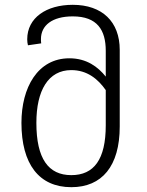

<svg xmlns="http://www.w3.org/2000/svg" viewBox="-20 -765 611 797"><path d="M282 -745C172 -745 93 -691 93 -602C93 -593 94 -585 96 -577L151 -585C150 -592 150 -597 150 -603C150 -659 196 -697 282 -697C384 -697 419 -640 419 -554V-447C387 -487 340 -523 268 -523C136 -523 69 -401 69 -255C69 -84 142 12 276 12C403 12 477 -75 477 -240V-558C477 -675 404 -745 282 -745ZM276 -38C181 -38 131 -106 131 -255C131 -389 180 -474 276 -474C341 -474 386 -438 419 -391V-245C419 -103 370 -38 276 -38Z"/></svg>

Font: FiraGO Light
Style: Regular
Weight: 300
Designer: bBox Type
Foundry: bBox Type GmbH
Version: Version 1.001;PS 001.001;hotconv 1.0.88;makeotf.lib2.5.64775